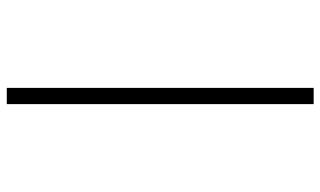

<svg xmlns="http://www.w3.org/2000/svg" viewBox="-214 -618 967 580"><g transform="rotate(90 270.0 -328.5)"><path d="M246 -792V135H295V-792Z"/></g></svg>

Font: Noto Sans Bengali Light
Style: Regular
Weight: 300
Designer: Jelle Bosma - Monotype Design Team
Foundry: Monotype Imaging Inc.
Version: Version 2.003